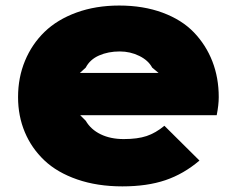

<svg xmlns="http://www.w3.org/2000/svg" viewBox="-20 -660 851 690"><path d="M267.1 -397.9H549.8L526.9 -417Q513.2 -442.9 480.7 -459Q448.2 -475.1 410.2 -475.1Q369.1 -475.1 336.2 -460.7Q303.2 -446.3 288.1 -417ZM766.1 -311Q766.1 -283.2 758.8 -246.1H268.1L288.1 -226.1Q306.2 -194.8 341.6 -177.5Q377 -160.2 424.8 -160.2Q474.1 -160.2 506.8 -171.1Q539.6 -182.1 570.8 -208L696.8 -83Q640.1 -34.7 574.5 -12.5Q508.8 9.8 419.9 9.8Q329.6 9.8 257.6 -15.1Q185.5 -40 139.4 -83.7Q93.3 -127.4 69.1 -185.3Q44.9 -243.2 44.9 -311Q44.9 -381.3 69.8 -441.4Q94.7 -501.5 140.4 -545.7Q186 -589.8 255.1 -615Q324.2 -640.1 408.2 -640.1Q495.1 -640.1 564.2 -614.5Q633.3 -588.9 676.8 -543.7Q720.2 -498.5 743.2 -439.5Q766.1 -380.4 766.1 -311Z"/></svg>

Font: Sinkin Sans 900 X Black
Style: Regular
Weight: 950
Designer: Keith Bates
Foundry: K-Type
Version: Sinkin Sans (version 1.0)  by Keith Bates   •   © 2014   www